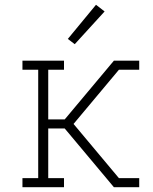

<svg xmlns="http://www.w3.org/2000/svg" viewBox="-20 -784 640 804"><path d="M74 0V-38H140V-492H74V-530H248V-492H182V-284H251L457 -530H563V-492H478L288 -265L478 -38H563V0H457L251 -246H182V-38H248V0ZM293 -599 264 -621 382 -764 418 -736Z"/></svg>

Font: Iosevka Slab XLtEx
Style: Regular
Weight: 200
Width: 7
Monospace: yes
Designer: Belleve Invis
Foundry: Belleve Invis
Version: Version 11.1.0; ttfautohint (v1.8.3)